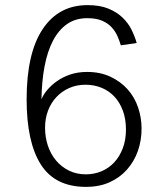

<svg xmlns="http://www.w3.org/2000/svg" viewBox="-20 -718 640 750"><path d="M321 -647Q275 -647 242 -624Q209 -601 187 -559Q165 -517 154 -458.5Q143 -400 142 -330Q149 -348 164.5 -366.5Q180 -385 202.5 -401Q225 -417 254.5 -427Q284 -437 320 -437Q372 -437 412 -418Q452 -399 479 -368.5Q506 -338 519.5 -298Q533 -258 533 -216Q533 -169 518.5 -128Q504 -87 476 -55.5Q448 -24 408 -6Q368 12 316 12Q195 12 139.5 -75.5Q84 -163 84 -330Q84 -510 146.5 -604Q209 -698 322 -698Q370 -698 403 -684.5Q436 -671 458.5 -649.5Q481 -628 494 -601.5Q507 -575 514 -550L452 -541Q447 -558 439 -576.5Q431 -595 416.5 -611Q402 -627 379 -637Q356 -647 321 -647ZM314 -387Q279 -387 250 -374Q221 -361 200 -338.5Q179 -316 167.5 -285.5Q156 -255 156 -219Q156 -182 167 -149Q178 -116 199 -91Q220 -66 249.5 -51.5Q279 -37 315 -37Q348 -37 376.5 -49Q405 -61 426 -83.5Q447 -106 459.5 -138.5Q472 -171 472 -212Q472 -253 460 -285.5Q448 -318 427 -340.5Q406 -363 377 -375Q348 -387 314 -387Z"/></svg>

Font: Post Grotesk Light
Style: Light
Weight: 300
Version: Version 1.0